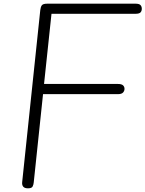

<svg xmlns="http://www.w3.org/2000/svg" viewBox="-20 -1024 791 1044"><path d="M132 0Q114 0 106.5 -8.8Q99 -17.5 100.5 -33L199 -969Q201 -986.5 207.5 -995.2Q214 -1004 237 -1004H716.5Q737 -1004 744 -996.2Q751 -988.5 751 -976.5Q751 -964 744 -956.5Q737 -949 716.5 -949H260L219.5 -567.5H620.5Q641 -567.5 649 -560Q657 -552.5 657 -541Q657 -529.5 649 -520.8Q641 -512 620.5 -512H214L163.5 -32.5Q162.5 -20.5 157.5 -10.2Q152.5 0 132 0Z"/></svg>

Font: Edu SA Hand
Style: Regular
Weight: 400
Designer: Tina and Corey Anderson, Eben Sorkin, Mirko Velimirovic
Foundry: Google for Education
Version: Version 2.000